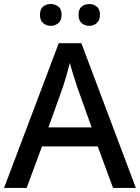

<svg xmlns="http://www.w3.org/2000/svg" viewBox="-20 -931 694 951"><path d="M540 0 464 -206H188L112 0H0L271 -717H383L653 0ZM362 -501Q359 -512 351.5 -534Q344 -556 337 -580Q330 -604 326 -619Q318 -588 308 -553Q298 -518 292 -501L220 -300H434ZM178 -857Q178 -886 193.5 -898.5Q209 -911 231 -911Q253 -911 269 -898.5Q285 -886 285 -857Q285 -830 269 -816.5Q253 -803 231 -803Q209 -803 193.5 -816.5Q178 -830 178 -857ZM369 -857Q369 -886 384.5 -898.5Q400 -911 422 -911Q443 -911 459 -898.5Q475 -886 475 -857Q475 -830 459 -816.5Q443 -803 422 -803Q400 -803 384.5 -816.5Q369 -830 369 -857Z"/></svg>

Font: Noto Sans Arabic Med
Style: Regular
Weight: 500
Designer: Monotype Design Team, Nadine Chahine, Nizar Qandah and Khaled Hosny
Foundry: Monotype Imaging Inc.
Version: Version 2.012; ttfautohint (v1.8.4.7-5d5b)